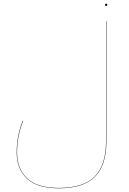

<svg xmlns="http://www.w3.org/2000/svg" viewBox="-20 -844 694 1036"><path d="M554 -730V-80Q554 48 492 110Q430 172 298 172Q180 172 125 119.5Q70 67 70 -21Q70 -112 103 -193L105 -192Q72 -111 72 -21Q72 66 126 118Q180 170 298 170Q430 170 491 108.5Q552 47 552 -80V-730ZM547 -818Q547 -824 553 -824Q559 -824 559 -818Q559 -812 553 -812Q547 -812 547 -818Z"/></svg>

Font: FiraGO Two
Style: Regular
Weight: 100
Designer: bBox Type
Foundry: bBox Type GmbH
Version: Version 1.001